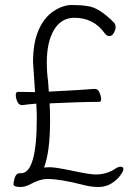

<svg xmlns="http://www.w3.org/2000/svg" viewBox="-20 -732 540 767"><path d="M62 15Q34 15 34 4Q34 -2 36 -11Q42 -40 58 -40H64Q127 -40 127 -260Q127 -285 125 -318Q88 -315 69 -312Q55 -312 49 -326.5Q43 -341 43 -353Q43 -365 53 -365L120 -364Q112 -476 112 -484Q112 -561 134 -611.5Q156 -662 193.5 -687Q231 -712 267 -712Q303 -712 327 -708Q375 -704 438 -639Q442 -632 442 -623Q442 -614 435 -601Q428 -588 417 -588Q407 -588 399 -598Q355 -661 277 -661Q225 -661 196 -613Q167 -565 167 -482Q167 -443 172 -408L175 -366Q298 -372 359 -377Q371 -377 377.5 -362Q384 -347 384 -336Q384 -325 376 -325H375Q300 -325 178 -319Q180 -297 180 -249Q180 -126 156 -63L179 -64Q202 -64 270.5 -49.5Q339 -35 362 -35Q407 -35 442 -59Q453 -66 461 -66Q473 -66 473 -57Q473 -48 460 -30.5Q447 -13 425 1Q403 15 373 15Q343 15 310 6Q220 -17 169 -17Q139 -17 97 6Q78 15 62 15Z"/></svg>

Font: LXGW WenKai Mono TC Light
Style: Regular
Weight: 300
Designer: LXGW / Fontworks Inc.
Foundry: LXGW / Fontworks Inc.
Version: Version 1.330